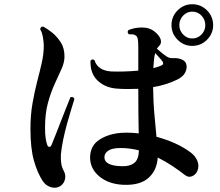

<svg xmlns="http://www.w3.org/2000/svg" viewBox="-20 -876 1040 908"><path d="M564 -2Q494 -5 450 -41.5Q406 -78 406 -132Q407 -188 451 -216Q495 -244 557 -248Q597 -250 636 -245Q635 -287 634.5 -342.5Q634 -398 634 -456Q609 -455 583 -455Q557 -455 532 -457Q478 -461 442 -494.5Q406 -528 408 -589Q417 -600 427 -591Q442 -542 507 -538Q536 -537 569 -538Q602 -539 634 -542V-653Q634 -679 631.5 -692Q629 -705 619 -710Q614 -713 605.5 -713.5Q597 -714 589 -714Q579 -725 588 -734Q617 -746 652.5 -746Q688 -746 713 -725Q733 -709 739.5 -690.5Q746 -672 732 -658Q729 -655 726.5 -652Q724 -649 722 -646Q736 -633 757 -616.5Q778 -600 794 -601Q809 -602 822 -600Q835 -598 845 -592Q859 -585 862 -568Q865 -551 855.5 -532.5Q846 -514 821 -501Q795 -488 765.5 -478.5Q736 -469 704 -464Q705 -390 710.5 -332Q716 -274 720 -229Q818 -203 883 -154Q903 -139 913 -116Q923 -93 914 -69Q907 -51 889.5 -43Q872 -35 855 -48Q827 -70 794.5 -91.5Q762 -113 726 -131Q722 -70 682 -34.5Q642 1 564 -2ZM260 7Q241 16 218.5 8.5Q196 1 182 -20Q157 -58 140.5 -116Q124 -174 124 -267Q124 -331 133.5 -386Q143 -441 155.5 -489Q168 -537 177.5 -579Q187 -621 187 -659Q187 -679 182.5 -702.5Q178 -726 170 -737Q172 -752 185 -750Q204 -740 227 -721.5Q250 -703 267.5 -675.5Q285 -648 285 -609Q285 -581 271 -550Q257 -519 239 -480Q221 -441 207 -390.5Q193 -340 193 -272Q193 -241 196 -221.5Q199 -202 204 -189Q208 -180 214.5 -181.5Q221 -183 224 -191Q232 -211 244 -241Q256 -271 269 -305Q282 -339 294 -368.5Q306 -398 313 -416Q326 -421 332 -408Q327 -392 317.5 -361Q308 -330 297.5 -292.5Q287 -255 279 -216.5Q271 -178 268 -146Q267 -123 269.5 -104Q272 -85 282 -67Q293 -47 286.5 -25Q280 -3 260 7ZM889 -659Q849 -659 820 -688Q791 -717 791 -757Q791 -798 820 -827Q849 -856 889 -856Q930 -856 959 -827Q988 -798 988 -757Q988 -717 959 -688Q930 -659 889 -659ZM889 -694Q915 -694 933 -713Q951 -732 951 -757Q951 -783 933 -802Q915 -821 889 -821Q864 -821 846 -802Q828 -783 828 -757Q828 -732 846 -713Q864 -694 889 -694ZM559 -90Q594 -89 615 -105.5Q636 -122 637 -165Q593 -176 551 -176Q510 -176 492 -163.5Q474 -151 474 -134Q472 -91 559 -90ZM705 -554Q718 -557 728.5 -560.5Q739 -564 746 -568Q752 -571 751.5 -577Q751 -583 747 -587Q744 -592 734 -603Q724 -614 714 -625Q710 -612 708.5 -595Q707 -578 705 -554Z"/></svg>

Font: Zen Old Mincho Black
Style: Regular
Weight: 900
Designer: Yoshimichi Ohira
Foundry: Positype
Version: Version 1.001